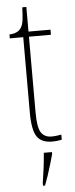

<svg xmlns="http://www.w3.org/2000/svg" viewBox="-59 -688 365 939"><g transform="rotate(-5 123.0 -218.0)"><path d="M178 10Q124 10 102 -23Q80 -56 80 -141V-511H14V-530Q52 -532 68 -552Q80 -567 83.5 -592.5Q87 -618 88 -657H108V-536H216V-511H108V-138Q108 -66 124.5 -40.5Q141 -15 176 -15Q189 -15 199.5 -16.5Q210 -18 224 -20V5Q199 10 178 10ZM113 208Q119 171 123.5 135Q128 99 131 61H171V71Q165 92 157 119.5Q149 147 140 174Q131 201 123 221H113Z"/></g></svg>

Font: Noto Serif Tamil Condensed Thin
Style: Italic
Weight: 100
Width: 3
Italic angle: -12°
Designer: Indian Type Foundry, Tom Grace, and the Monotype Design Team
Foundry: Monotype Imaging Inc.
Version: Version 2.003; ttfautohint (v1.8.4.7-5d5b)